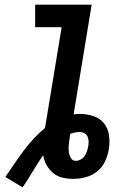

<svg xmlns="http://www.w3.org/2000/svg" viewBox="-20 -755 540 819"><path d="M76 44 3 0Q22 -28 41 -56Q60 -84 80 -111Q100 -138 123 -163Q146 -188 172 -209L243 -639H130V-735H371L294 -267Q301 -268 307.5 -268.5Q314 -269 321 -269Q351 -269 379 -259.5Q407 -250 424 -228.5Q441 -207 445 -177.5Q449 -148 444 -118Q440 -92 428 -66.5Q416 -41 394 -23.5Q372 -6 345 1Q318 8 292 8Q268 8 245.5 2.5Q223 -3 206.5 -17Q190 -31 179 -50.5Q168 -70 164 -93Q152 -76 141.5 -59Q131 -42 120 -24.5Q109 -7 98.5 10.5Q88 28 76 44ZM303 -69Q314 -69 324 -74.5Q334 -80 340.5 -89Q347 -98 350.5 -108.5Q354 -119 356 -129Q358 -140 358 -151Q358 -162 354 -171.5Q350 -181 340.5 -186.5Q331 -192 320 -192Q311 -192 301 -190Q291 -188 280 -185L276 -159Q274 -146 273 -132Q272 -118 274 -105Q276 -92 282.5 -80.5Q289 -69 303 -69Z"/></svg>

Font: Iosevka Term Curly Oblique
Style: Bold
Weight: 700
Italic angle: -9°
Designer: Belleve Invis
Foundry: Belleve Invis
Version: Version 32.3.0